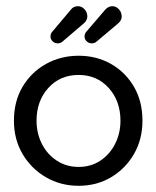

<svg xmlns="http://www.w3.org/2000/svg" viewBox="-20 -590 505 620"><path d="M234 10Q176 10 128.5 -17.5Q81 -45 53 -92.5Q25 -140 25 -200Q25 -263 53 -310Q81 -357 128.5 -383.5Q176 -410 234 -410Q292 -410 338.5 -383.5Q385 -357 412.5 -310Q440 -263 440 -200Q440 -140 412.5 -92.5Q385 -45 338.5 -17.5Q292 10 234 10ZM234 -51Q274 -51 304.5 -71.5Q335 -92 352 -126Q369 -160 369 -200Q369 -264 331 -306Q293 -348 234 -348Q174 -348 136 -306Q98 -264 98 -200Q98 -160 115 -126Q132 -92 163 -71.5Q194 -51 234 -51ZM260 -489 320 -559Q330 -570 343 -570Q355 -570 364 -560Q373 -550 373 -537Q373 -524 361 -514L291 -455Q285 -450 276 -450Q267 -450 260 -456.5Q253 -463 253 -472Q253 -482 260 -489ZM150 -489 209 -559Q217 -570 232 -570Q244 -570 253 -560Q262 -550 262 -537Q262 -524 250 -514L181 -455Q175 -450 166 -450Q157 -450 150 -456.5Q143 -463 143 -472Q143 -482 150 -489Z"/></svg>

Font: Dongle
Style: Regular
Weight: 400
Designer: Yanghee Ryu
Foundry: Yanghee Ryu
Version: Version 2.000